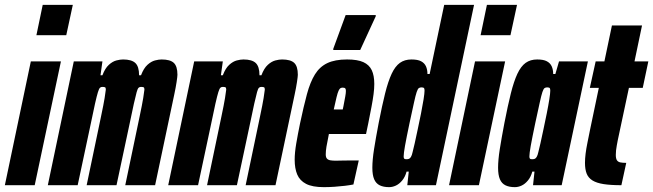

<svg xmlns="http://www.w3.org/2000/svg" viewBox="-41 -763 2691 791"><path d="M109 -618 135 -743H259L232 -618ZM-21 0 86 -510H210L102 0Z M156 0 263 -510H381L373 -453H381Q392 -482 407.5 -496Q423 -510 438.5 -514Q454 -518 466 -518Q501 -518 516.5 -503.5Q532 -489 532 -453H540Q551 -482 566.5 -496Q582 -510 597.5 -514Q613 -518 625 -518Q660 -518 675 -504Q690 -490 690 -455Q690 -448 686.5 -425Q683 -402 677 -374L598 0H475L534 -282Q545 -334 549 -359Q553 -384 554 -394Q554 -402 550.5 -403.5Q547 -405 539 -405Q534 -405 530 -401.5Q526 -398 522 -383.5Q518 -369 510.5 -336Q503 -303 491 -244L439 0H316L375 -282Q386 -334 390 -359Q394 -384 395 -394Q395 -402 391.5 -403.5Q388 -405 380 -405Q375 -405 371 -401.5Q367 -398 362.5 -383.5Q358 -369 350.5 -336Q343 -303 331 -244L279 0Z M652 0 759 -510H877L869 -453H877Q888 -482 903.5 -496Q919 -510 934.5 -514Q950 -518 962 -518Q997 -518 1012.5 -503.5Q1028 -489 1028 -453H1036Q1047 -482 1062.5 -496Q1078 -510 1093.5 -514Q1109 -518 1121 -518Q1156 -518 1171 -504Q1186 -490 1186 -455Q1186 -448 1182.5 -425Q1179 -402 1173 -374L1094 0H971L1030 -282Q1041 -334 1045 -359Q1049 -384 1050 -394Q1050 -402 1046.5 -403.5Q1043 -405 1035 -405Q1030 -405 1026 -401.5Q1022 -398 1018 -383.5Q1014 -369 1006.5 -336Q999 -303 987 -244L935 0H812L871 -282Q882 -334 886 -359Q890 -384 891 -394Q891 -402 887.5 -403.5Q884 -405 876 -405Q871 -405 867 -401.5Q863 -398 858.5 -383.5Q854 -369 846.5 -336Q839 -303 827 -244L775 0Z M1293 8Q1246 8 1220 -5.5Q1194 -19 1183.5 -44Q1173 -69 1173 -105Q1173 -134 1179.5 -172Q1186 -210 1195 -254Q1210 -325 1223.5 -375Q1237 -425 1256.5 -456.5Q1276 -488 1307.5 -503Q1339 -518 1389 -518Q1432 -518 1456 -507Q1480 -496 1490.5 -474Q1501 -452 1501 -417Q1501 -398 1498 -375Q1495 -352 1489.5 -323Q1484 -294 1476 -254L1467 -211H1314Q1307 -177 1304 -159Q1301 -141 1301 -127Q1301 -115 1306 -109.5Q1311 -104 1320.5 -102.5Q1330 -101 1342 -101Q1350 -101 1367 -101.5Q1384 -102 1404 -102Q1424 -102 1437 -102L1415 -3Q1400 0 1379.5 2.5Q1359 5 1336.5 6.5Q1314 8 1293 8ZM1334 -312H1371L1374 -326Q1379 -352 1381.5 -366Q1384 -380 1384 -388Q1384 -394 1382.5 -397Q1381 -400 1378 -401Q1375 -402 1371 -402Q1366 -402 1362 -400Q1358 -398 1354 -389.5Q1350 -381 1345.5 -362.5Q1341 -344 1334 -312ZM1332 -557V-562L1383 -701H1507V-696L1443 -557Z M1562 8Q1539 8 1523.5 0.5Q1508 -7 1500.5 -24.5Q1493 -42 1493 -72Q1493 -104 1500 -148.5Q1507 -193 1519 -256Q1533 -328 1545.5 -378Q1558 -428 1572.5 -459Q1587 -490 1606.5 -504Q1626 -518 1654 -518Q1680 -518 1694 -510.5Q1708 -503 1714 -489.5Q1720 -476 1720 -458H1729L1789 -743H1912L1755 0H1637L1643 -56H1634Q1628 -34 1616 -19.5Q1604 -5 1590 1.5Q1576 8 1562 8ZM1634 -107Q1639 -107 1643.5 -108.5Q1648 -110 1652 -116.5Q1656 -123 1659 -137Q1662 -147 1667.5 -172.5Q1673 -198 1680 -230.5Q1687 -263 1693.5 -295.5Q1700 -328 1704 -353.5Q1708 -379 1708 -389Q1708 -400 1704 -401.5Q1700 -403 1695 -403Q1689 -403 1684.5 -400Q1680 -397 1675.5 -383.5Q1671 -370 1664.5 -340Q1658 -310 1646 -255Q1633 -193 1627.5 -162Q1622 -131 1622 -119Q1622 -113 1623.5 -110.5Q1625 -108 1628 -107.5Q1631 -107 1634 -107Z M1939 -618 1965 -743H2089L2062 -618ZM1809 0 1916 -510H2040L1932 0Z M2080 8Q2057 8 2041.5 0.5Q2026 -7 2018.5 -24.5Q2011 -42 2011 -72Q2011 -104 2018 -148.5Q2025 -193 2037 -256Q2051 -328 2063.5 -378Q2076 -428 2090.5 -459Q2105 -490 2124.5 -504Q2144 -518 2172 -518Q2198 -518 2212 -510.5Q2226 -503 2232 -489.5Q2238 -476 2238 -458H2247L2262 -510H2381L2273 0H2155L2161 -56H2152Q2146 -34 2134 -19.5Q2122 -5 2108 1.5Q2094 8 2080 8ZM2152 -107Q2157 -107 2161.5 -108.5Q2166 -110 2170 -116.5Q2174 -123 2177 -137Q2180 -147 2185.5 -172.5Q2191 -198 2198 -230.5Q2205 -263 2211.5 -295.5Q2218 -328 2222 -353.5Q2226 -379 2226 -389Q2226 -400 2222 -401.5Q2218 -403 2213 -403Q2207 -403 2202.5 -400Q2198 -397 2193.5 -383.5Q2189 -370 2182.5 -340Q2176 -310 2164 -255Q2151 -193 2145.5 -162Q2140 -131 2140 -119Q2140 -113 2141.5 -110.5Q2143 -108 2146 -107.5Q2149 -107 2152 -107Z M2519 0Q2475 0 2446 -4.5Q2417 -9 2400 -19.5Q2383 -30 2376 -47.5Q2369 -65 2369 -92Q2369 -109 2371.5 -129.5Q2374 -150 2379 -174.5Q2384 -199 2390 -229L2426 -401H2389L2413 -510H2449L2480 -658H2604L2573 -510H2630L2607 -401H2550L2504 -185Q2502 -174 2500 -163.5Q2498 -153 2497 -143.5Q2496 -134 2496 -125Q2496 -110 2500.5 -103Q2505 -96 2514.5 -94Q2524 -92 2539 -92Z"/></svg>

Font: Saira UltraCondensed Black
Style: Italic
Weight: 900
Width: 1
Italic angle: -12°
Designer: Hector Gatti with collaboration of the Omnibus-Type team
Foundry: Omnibus-Type
Version: Version 1.101